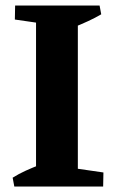

<svg xmlns="http://www.w3.org/2000/svg" viewBox="-20 -678 422 698"><path d="M111 0V-658H263V0ZM32 0 26 -32Q48 -46 73.5 -57.5Q99 -69 125 -79L126 0ZM215 0 218 -71 356 -51 355 0ZM172 -587 34 -607 35 -658H175ZM249 -579 248 -658H342L348 -626Q326 -613 301 -601.5Q276 -590 249 -579Z"/></svg>

Font: Eczar SemiBold
Style: Regular
Weight: 600
Designer: Vaibhav Singh
Foundry: Rosetta Type Foundry
Version: Version 2.000